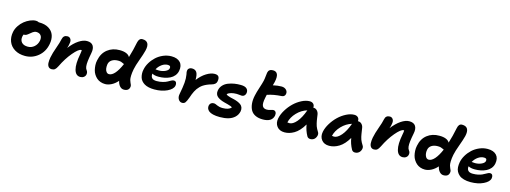

<svg xmlns="http://www.w3.org/2000/svg" viewBox="-10 -1734 7393 2783"><g transform="rotate(15 3687.0 -342.5)"><path d="M314 -40Q223.1 -40 158.7 -79.3Q94.2 -118.7 68.1 -185.3Q42 -252 58.1 -332Q67.9 -380.9 97.9 -426.5Q127.9 -472.2 167.5 -503.9Q207 -535.6 252.4 -554.9Q297.9 -574.2 337.9 -574.2Q362.8 -574.2 382.8 -563H389.2Q476.1 -563 533.4 -527.8Q590.8 -492.7 611.3 -432.9Q631.8 -373 616.2 -295.9Q594.2 -180.7 509.5 -110.4Q424.8 -40 314 -40ZM206.1 -307.1Q194.8 -249.5 225.1 -214.8Q255.4 -180.2 318.8 -180.2Q373 -180.2 414.3 -215.6Q455.6 -251 467.8 -308.1Q477.5 -358.9 454.8 -388.9Q432.1 -418.9 384.8 -418.9Q370.1 -418.9 355.5 -412.4Q340.8 -405.8 332.8 -399.7Q324.7 -393.6 301.8 -375Q272.9 -350.6 257.8 -342.3Q242.7 -334 221.2 -334H214.8Q209 -322.8 206.1 -307.1Z M1167 46.9Q1098.1 46.9 1075.2 -35.9Q1052.2 -118.7 1082 -271Q1089.8 -317.9 1088.9 -334Q1087.9 -334 1085.2 -334.5Q1082.5 -335 1081.1 -335Q1041.5 -335 963.4 -242.7Q885.3 -150.4 823.7 -22.9Q803.7 17.1 785.4 31.5Q767.1 45.9 737.8 45.9Q706.1 45.9 689 25.1Q671.9 4.4 670.2 -31Q668.5 -66.4 676.8 -113.8Q690.4 -184.1 722.7 -272.2Q754.9 -360.4 765.1 -414.1Q778.3 -475.1 838.9 -475.1Q869.1 -475.1 886.2 -449Q903.3 -422.9 893.1 -378.9Q891.1 -352.5 876 -310.1Q939.9 -393.6 1006.3 -437.7Q1072.8 -481.9 1128.9 -481.9Q1196.3 -481.9 1222.4 -440.9Q1248.5 -399.9 1233.9 -328.1Q1219.2 -251 1213.9 -204.1Q1208.5 -157.2 1212.2 -125Q1215.8 -92.8 1230 -75.2Q1253.4 -46.9 1246.1 -9.8Q1240.7 15.1 1219 31Q1197.3 46.9 1167 46.9Z M1542 53.2Q1504.4 53.2 1471.7 41.5Q1439 29.8 1415 8.8Q1391.1 -12.2 1372.8 -40.8Q1354.5 -69.3 1346.2 -103.3Q1337.9 -137.2 1335.7 -174.8Q1333.5 -212.4 1342.3 -251Q1364.3 -359.9 1439.9 -418.9Q1515.6 -478 1623 -477.1Q1680.7 -477.1 1720 -460.9Q1759.3 -444.8 1774.9 -414.1Q1811 -531.2 1834 -649.9Q1848.6 -715.8 1897.9 -715.8Q1957.5 -715.8 1979.2 -678.2Q2001 -640.6 1982.9 -567.9Q1967.3 -506.3 1933.1 -414.1Q1898.9 -321.8 1887.2 -262.2Q1876 -205.1 1874.8 -163.1Q1873.5 -121.1 1879.6 -99.1Q1885.7 -77.1 1893.1 -61.8Q1900.4 -46.4 1905.8 -32.7Q1911.1 -19 1909.2 -3.9Q1905.3 27.8 1883.8 44.4Q1862.3 61 1825.2 61Q1789.6 61 1763.4 32Q1737.3 2.9 1727.1 -44.9Q1683.1 4.9 1634.3 29.1Q1585.4 53.2 1542 53.2ZM1501 -234.9Q1495.6 -201.2 1499.3 -171.1Q1502.9 -141.1 1519 -120.6Q1535.2 -100.1 1559.1 -100.1Q1602.1 -100.1 1646.2 -150.6Q1690.4 -201.2 1731.9 -297.9Q1724.1 -299.3 1712.6 -306.2Q1701.2 -313 1683.3 -318.6Q1665.5 -324.2 1638.2 -324.2Q1582.5 -324.2 1545.9 -300.5Q1509.3 -276.9 1501 -234.9Z M2250 -56.2Q2203.1 -56.2 2165.3 -64.7Q2127.4 -73.2 2101.3 -88.9Q2075.2 -104.5 2056.6 -126.2Q2038.1 -147.9 2030 -174.6Q2022 -201.2 2020.3 -231.4Q2018.6 -261.7 2025.9 -293.9Q2036.1 -347.7 2067.1 -399.7Q2098.1 -451.7 2142.8 -492.9Q2187.5 -534.2 2247.3 -559.6Q2307.1 -585 2370.1 -585Q2459 -585 2502.4 -537.8Q2545.9 -490.7 2529.8 -408.2Q2521.5 -367.2 2495.6 -335.7Q2469.7 -304.2 2432.6 -286.1Q2395.5 -268.1 2352.8 -259Q2310.1 -250 2263.2 -250Q2198.7 -250 2166 -271Q2159.7 -231.9 2179.4 -207Q2199.2 -182.1 2252 -182.1Q2302.7 -182.1 2345.2 -193.6Q2387.7 -205.1 2410.2 -218.5Q2432.6 -231.9 2454.8 -243.4Q2477.1 -254.9 2492.2 -254.9Q2519 -254.9 2529.3 -235.1Q2539.6 -215.3 2534.2 -188Q2523.4 -134.3 2442.4 -95.2Q2361.3 -56.2 2250 -56.2ZM2349.1 -451.2Q2303.7 -451.2 2261.5 -421.1Q2219.2 -391.1 2192.9 -342.8Q2215.3 -338.9 2244.1 -338.9Q2295.4 -338.9 2339.4 -359.1Q2383.3 -379.4 2389.2 -409.2Q2393.1 -430.7 2384 -440.9Q2375 -451.2 2349.1 -451.2Z M2689.9 26.9Q2654.8 26.9 2634 -6.8Q2613.3 -40.5 2623 -86.9Q2644 -193.8 2649.9 -261.7Q2655.8 -329.6 2646 -384.8Q2639.6 -409.7 2638.7 -423.1Q2637.7 -436.5 2640.6 -450.2Q2644 -468.8 2661.1 -480.5Q2678.2 -492.2 2700.7 -492.2Q2750.5 -492.2 2772.5 -459.2Q2794.4 -426.3 2793.9 -344.2Q2851.1 -418.9 2917.7 -460Q2984.4 -501 3041 -501Q3087.4 -501 3101.8 -475.3Q3116.2 -449.7 3106.9 -403.8Q3098.6 -359.4 3034.7 -341.8Q2999 -332 2969 -318.8Q2939 -305.7 2916.3 -291Q2893.6 -276.4 2874.3 -256.8Q2855 -237.3 2841.3 -218.5Q2827.6 -199.7 2814.9 -174.6Q2802.2 -149.4 2793.5 -127.2Q2784.7 -105 2774.9 -75.2Q2752.4 -13.7 2736.3 6.6Q2720.2 26.9 2689.9 26.9Z M3270.5 85Q3211.4 85 3169.2 74.7Q3127 64.5 3105.7 46.9Q3084.5 29.3 3076.9 8.3Q3069.3 -12.7 3074.2 -37.1Q3079.6 -59.6 3095.7 -72.8Q3111.8 -85.9 3138.2 -85.9Q3150.9 -85.9 3165.3 -80.6Q3179.7 -75.2 3192.1 -68.8Q3204.6 -62.5 3227.3 -57.1Q3250 -51.8 3277.3 -51.8Q3367.2 -51.8 3405.3 -94.2Q3398.4 -103 3378.4 -110.6Q3358.4 -118.2 3333 -124.5Q3307.6 -130.9 3278.3 -138.7Q3249 -146.5 3222.9 -158.2Q3196.8 -169.9 3176.5 -185.8Q3156.2 -201.7 3147.5 -226.8Q3138.7 -252 3145.5 -284.2Q3154.3 -329.1 3184.8 -361.8Q3215.3 -394.5 3259.5 -411.9Q3303.7 -429.2 3350.6 -437Q3397.5 -444.8 3448.2 -443.8Q3511.7 -443.4 3538.3 -416.5Q3564.9 -389.6 3557.1 -348.1Q3551.8 -324.7 3536.4 -310.8Q3521 -296.9 3499.5 -296.9Q3486.3 -296.9 3465.3 -300Q3444.3 -303.2 3423.3 -303.2Q3328.1 -303.2 3282.2 -263.2Q3286.6 -252.4 3305.2 -244.4Q3323.7 -236.3 3348.9 -230.2Q3374 -224.1 3403.3 -217.3Q3432.6 -210.4 3459.7 -199.2Q3486.8 -188 3507.8 -172.9Q3528.8 -157.7 3538.6 -132.1Q3548.3 -106.4 3542.5 -73.2Q3530.8 -18.6 3491.9 17.6Q3453.1 53.7 3397.7 69.3Q3342.3 85 3270.5 85Z M3882.3 -43Q3815.9 -43 3770 -64.9Q3724.1 -86.9 3701.4 -126.7Q3678.7 -166.5 3672.9 -222.4Q3667 -278.3 3681.6 -346.2Q3692.9 -399.9 3718 -475.8Q3743.2 -551.8 3751.5 -588.9Q3758.8 -621.6 3762 -660.9Q3765.1 -700.2 3768.6 -714.8Q3779.8 -770 3842.3 -770Q3944.8 -770 3910.2 -613.8Q3904.8 -589.8 3895.5 -559.1Q3967.8 -575.2 4022.5 -575.2Q4067.4 -575.2 4093.8 -548.8Q4120.1 -522.5 4113.3 -485.8Q4110.4 -468.3 4097.4 -455.8Q4084.5 -443.4 4065.4 -441.9Q3997.1 -437.5 3947.8 -428.7Q3898.4 -419.9 3846.2 -402.8Q3843.8 -393.6 3840.1 -375.5Q3836.4 -357.4 3835.4 -352.1Q3817.9 -267.1 3834.7 -231.4Q3851.6 -195.8 3901.4 -195.8Q3927.7 -195.8 3956.1 -205.3Q3984.4 -214.8 3995.6 -214.8Q4022.5 -214.8 4034.2 -193.8Q4045.9 -172.9 4040.5 -142.1Q4019 -43 3882.3 -43Z M4234.4 56.2Q4157.7 56.2 4118.9 5.9Q4080.1 -44.4 4095.2 -117.2Q4107.9 -179.7 4147.5 -244.6Q4187 -309.6 4239.3 -359.9Q4291.5 -410.2 4354.5 -442.1Q4417.5 -474.1 4474.1 -474.1Q4508.8 -474.1 4529.1 -453.4Q4549.3 -432.6 4546.4 -397L4550.3 -397.9Q4583 -397.9 4604.7 -374Q4626.5 -350.1 4631.3 -316.9Q4633.3 -304.2 4637.9 -271.7Q4642.6 -239.3 4644.8 -227.5Q4647 -215.8 4652.6 -190.4Q4658.2 -165 4664.1 -150.1Q4669.9 -135.3 4679.9 -114.5Q4689.9 -93.8 4703.1 -74.2Q4711.4 -63 4712.9 -46.4Q4714.4 -29.8 4708.7 -12.7Q4703.1 4.4 4692.4 19.3Q4681.6 34.2 4663.1 43.7Q4644.5 53.2 4622.6 53.2Q4586.9 53.2 4571.3 25.9Q4528.8 -50.8 4515.1 -137.2Q4484.4 -84 4448.5 -44.9Q4412.6 -5.9 4375.7 15.4Q4338.9 36.6 4304.2 46.4Q4269.5 56.2 4234.4 56.2ZM4268.6 -90.8Q4320.3 -90.8 4375.5 -155.3Q4430.7 -219.7 4473.1 -337.9Q4387.7 -312.5 4321.8 -243.4Q4255.9 -174.3 4238.3 -94.2Q4253.4 -90.8 4268.6 -90.8Z M4909.2 77.1Q4832.5 77.1 4793.9 26.9Q4755.4 -23.4 4770 -96.2Q4782.7 -158.7 4822.5 -223.6Q4862.3 -288.6 4914.8 -338.6Q4967.3 -388.7 5030 -420.4Q5092.8 -452.1 5148.9 -452.1Q5184.1 -452.1 5204.6 -431.9Q5225.1 -411.6 5222.2 -376H5225.1Q5258.3 -376 5280.3 -352.3Q5302.2 -328.6 5306.2 -295.9Q5308.6 -280.3 5313.2 -250.5Q5317.9 -220.7 5320.1 -206.8Q5322.3 -192.9 5327.6 -168.9Q5333 -145 5339.1 -129.2Q5345.2 -113.3 5355.5 -93Q5365.7 -72.8 5378.9 -53.2Q5387.2 -41.5 5388.7 -24.9Q5390.1 -8.3 5384.3 8.8Q5378.4 25.9 5367.4 40.5Q5356.4 55.2 5337.9 64.7Q5319.3 74.2 5296.9 74.2Q5262.7 74.2 5247.1 46.9Q5204.6 -29.8 5190.9 -116.2Q5130.9 -13.2 5057.6 32Q4984.4 77.1 4909.2 77.1ZM4943.8 -69.8Q4995.1 -69.8 5051 -134.5Q5106.9 -199.2 5148.9 -316.9Q5063.5 -291.5 4997.3 -222.4Q4931.2 -153.3 4913.1 -73.2Q4928.7 -69.8 4943.8 -69.8Z M5981 -39.1Q5912.1 -39.1 5889.2 -121.8Q5866.2 -204.6 5896 -356.9Q5905.3 -401.4 5903.8 -419.9Q5902.3 -419.9 5899.7 -420.4Q5897 -420.9 5896 -420.9Q5855.5 -420.9 5777.3 -328.6Q5699.2 -236.3 5637.7 -108.9Q5617.7 -68.8 5599.4 -54.4Q5581.1 -40 5551.8 -40Q5520.5 -40 5503.4 -61Q5486.3 -82 5484.4 -117.4Q5482.4 -152.8 5490.7 -200.2Q5504.9 -271.5 5537.1 -359.4Q5569.3 -447.3 5579.6 -500Q5591.3 -561 5652.8 -561Q5682.6 -561 5700 -534.9Q5717.3 -508.8 5708 -464.8Q5704.6 -432.1 5689.9 -396Q5754.4 -479.5 5820.6 -523.7Q5886.7 -567.9 5942.9 -567.9Q6010.3 -567.9 6036.9 -526.6Q6063.5 -485.4 6048.8 -414.1Q6033.7 -337.4 6028.1 -290Q6022.5 -242.7 6026.1 -210.7Q6029.8 -178.7 6043.9 -161.1Q6068.4 -132.3 6059.6 -96.2Q6054.2 -70.8 6032.7 -54.9Q6011.2 -39.1 5981 -39.1Z M6338.9 50.8Q6301.3 50.8 6268.8 39.1Q6236.3 27.3 6212.6 6.3Q6189 -14.6 6170.7 -43.2Q6152.3 -71.8 6144 -105.5Q6135.7 -139.2 6133.8 -176.8Q6131.8 -214.4 6140.1 -252.9Q6161.1 -361.8 6236.8 -420.7Q6312.5 -479.5 6419.9 -478Q6477.5 -478 6516.8 -462.2Q6556.2 -446.3 6571.8 -416Q6604.5 -516.6 6631.8 -651.9Q6644.5 -717.8 6694.8 -717.8Q6754.9 -717.8 6776.4 -679.9Q6797.9 -642.1 6780.8 -569.8Q6765.1 -508.8 6730.7 -415.8Q6696.3 -322.8 6684.1 -263.2Q6672.9 -206.1 6671.9 -164.3Q6670.9 -122.6 6677 -100.6Q6683.1 -78.6 6690.7 -63.5Q6698.2 -48.3 6703.4 -34.7Q6708.5 -21 6706.1 -5.9Q6698.7 60.1 6622.1 60.1Q6586.9 60.1 6560.5 30.5Q6534.2 1 6524.9 -46.9Q6480 2.9 6431.6 26.9Q6383.3 50.8 6338.9 50.8ZM6297.9 -236.8Q6287.6 -186 6304.2 -144Q6320.8 -102.1 6356 -102.1Q6398.9 -102.1 6443.8 -152.8Q6488.8 -203.6 6529.8 -299.8Q6522 -301.3 6510.5 -307.9Q6499 -314.5 6481 -319.8Q6462.9 -325.2 6435.1 -325.2Q6379.4 -325.2 6342.8 -302Q6306.2 -278.8 6297.9 -236.8Z M7024.9 55.2Q6968.8 55.2 6925.3 43Q6881.8 30.8 6855.2 8.8Q6828.6 -13.2 6812.7 -43.2Q6796.9 -73.2 6795.4 -108.4Q6793.9 -143.6 6800.8 -183.1Q6811 -236.8 6842 -288.8Q6873 -340.8 6917.7 -382.1Q6962.4 -423.3 7022.2 -448.7Q7082 -474.1 7145 -474.1Q7233.9 -474.1 7277.3 -426.8Q7320.8 -379.4 7304.7 -296.9Q7296.4 -255.9 7270.5 -224.6Q7244.6 -193.4 7207.3 -175Q7169.9 -156.7 7127.4 -147.9Q7085 -139.2 7038.1 -139.2Q6973.6 -139.2 6940.9 -160.2Q6933.6 -121.6 6953.9 -96.2Q6974.1 -70.8 7026.9 -70.8Q7068.4 -70.8 7104 -78.4Q7139.6 -85.9 7162.6 -96.7Q7185.5 -107.4 7204.1 -118.2Q7222.7 -128.9 7238.5 -136.5Q7254.4 -144 7267.1 -144Q7293.9 -144 7304 -124.5Q7314 -105 7309.1 -77.1Q7298.3 -23.4 7217.3 15.9Q7136.2 55.2 7024.9 55.2ZM7124 -339.8Q7078.6 -339.8 7036.1 -310.1Q6993.7 -280.3 6966.8 -231.9Q6991.2 -228 7018.1 -228Q7069.3 -228 7113.5 -248Q7157.7 -268.1 7164.1 -297.9Q7168 -319.3 7158.4 -329.6Q7148.9 -339.8 7124 -339.8Z"/></g></svg>

Font: Shantell Sans Bouncy
Style: Bold Italic
Weight: 700
Italic angle: -11.31°
Designer: Stephen Nixon, Anya Danilova, Shantell Martin
Foundry: Arrow Type
Version: Version 1.006;[9816181b4]